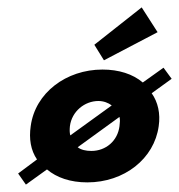

<svg xmlns="http://www.w3.org/2000/svg" viewBox="-20 -485 484 519"><path d="M235 -364 261 -322 406 -398 363 -465ZM227 -77C212 -77 199 -80 190 -87L303 -169C305 -161 304 -153 303 -144C298 -104 266 -77 227 -77ZM169 -144C174 -184 209 -212 246 -212C260 -212 273 -207 282 -200L170 -119C168 -127 168 -134 169 -144ZM444 -272 422 -302 366 -262C339 -285 301 -297 257 -297C159 -297 75 -234 63 -144C58 -110 63 -79 80 -54L29 -16L50 14L107 -27C133 -5 170 8 216 8C316 8 397 -56 409 -144C414 -178 407 -209 390 -233Z"/></svg>

Font: Hussar Tani
Style: Kurs
Weight: 700
Foundry: Cannot Into Space Fonts
Version: Version 0.92